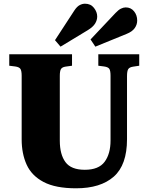

<svg xmlns="http://www.w3.org/2000/svg" viewBox="-20 -1003 802 1037"><path d="M391 14Q280 14 215.5 -20Q151 -54 124 -113.5Q97 -173 97 -250V-594Q97 -620 90.5 -630.5Q84 -641 62 -644L30 -648V-710H369V-648L333 -643Q315 -640 309 -629.5Q303 -619 303 -593V-243Q303 -169 333.5 -127.5Q364 -86 438 -86Q513 -86 545 -129Q577 -172 577 -244V-594Q577 -621 570.5 -631Q564 -641 542 -644L511 -648V-710H732V-648L699 -643Q679 -640 672.5 -629.5Q666 -619 666 -591V-251Q666 -112 594.5 -49Q523 14 391 14ZM307 -751 277 -786 382 -947Q396 -968 410.5 -975.5Q425 -983 439 -983Q470 -983 487.5 -960.5Q505 -938 505 -914Q505 -894 493.5 -875.5Q482 -857 454 -840ZM495 -751 469 -790 604 -933Q620 -950 633.5 -956.5Q647 -963 659 -963Q687 -963 704 -942Q721 -921 721 -892Q721 -870 707.5 -851Q694 -832 664 -820Z"/></svg>

Font: Literata 36pt ExtraBold
Style: Regular
Weight: 800
Designer: Latin by Veronika Burian and Jose Scaglione. Greek by Irene Vlachou. Cyrillic by Vera Evstafieva.
Foundry: TypeTogether
Version: Version 3.002